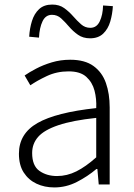

<svg xmlns="http://www.w3.org/2000/svg" viewBox="-20 -809 587 842"><path d="M218 13Q175 13 140 -3.5Q105 -20 84 -52.5Q63 -85 63 -135Q63 -223 144.5 -269.5Q226 -316 402 -335Q404 -375 394.5 -411.5Q385 -448 358.5 -472Q332 -496 281 -496Q229 -496 185.5 -475.5Q142 -455 113 -435L88 -478Q108 -492 138.5 -508Q169 -524 207 -535.5Q245 -547 288 -547Q352 -547 390 -519.5Q428 -492 444.5 -445Q461 -398 461 -338V0H413L407 -68H403Q364 -35 317 -11Q270 13 218 13ZM230 -37Q274 -37 315 -57.5Q356 -78 402 -119V-292Q298 -281 236 -260Q174 -239 147.5 -209Q121 -179 121 -138Q121 -82 153 -59.5Q185 -37 230 -37ZM375 -641Q344 -641 322 -656.5Q300 -672 282.5 -692.5Q265 -713 248 -728.5Q231 -744 208 -744Q180 -744 166.5 -715.5Q153 -687 151 -644L108 -648Q110 -684 120 -716.5Q130 -749 151.5 -769Q173 -789 209 -789Q240 -789 261.5 -773.5Q283 -758 300.5 -738Q318 -718 335.5 -702.5Q353 -687 376 -687Q404 -687 417.5 -715.5Q431 -744 432 -785L475 -782Q473 -747 463.5 -714.5Q454 -682 432.5 -661.5Q411 -641 375 -641Z"/></svg>

Font: Noto Sans HK Thin Light
Style: Regular
Weight: 300
Version: Version 2.004-H2;hotconv 1.0.118;makeotfexe 2.5.65603